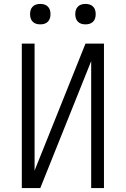

<svg xmlns="http://www.w3.org/2000/svg" viewBox="-20 -957 640 977"><path d="M91 0V-735H156V-89L415 -735H509V0H444V-646L185 0ZM415 -833Q404 -833 394 -836Q384 -839 376.5 -846.5Q369 -854 366 -864Q363 -874 363 -885Q363 -896 366 -906Q369 -916 376.5 -923.5Q384 -931 394 -934Q404 -937 415 -937Q426 -937 436 -934Q446 -931 453.5 -923.5Q461 -916 464 -906Q467 -896 467 -885Q467 -874 464 -864Q461 -854 453.5 -846.5Q446 -839 436 -836Q426 -833 415 -833ZM185 -833Q174 -833 164 -836Q154 -839 146.5 -846.5Q139 -854 136 -864Q133 -874 133 -885Q133 -896 136 -906Q139 -916 146.5 -923.5Q154 -931 164 -934Q174 -937 185 -937Q196 -937 206 -934Q216 -931 223.5 -923.5Q231 -916 234 -906Q237 -896 237 -885Q237 -874 234 -864Q231 -854 223.5 -846.5Q216 -839 206 -836Q196 -833 185 -833Z"/></svg>

Font: Iosevka Aile Custom Light
Style: Regular
Weight: 300
Designer: Belleve Invis
Foundry: Belleve Invis
Version: Version 17.0.2; ttfautohint (v1.8.3)